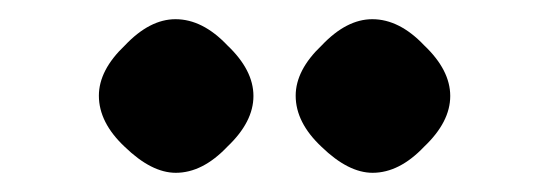

<svg xmlns="http://www.w3.org/2000/svg" viewBox="-20 -665 568 200"><path d="M162.8 -645Q191 -645 216.8 -617.8Q244 -592 244 -565Q244 -538 216.8 -512.2Q191 -485 163.1 -485Q137.9 -485 110 -512Q83 -537.3 83 -565.3Q83 -592 110.2 -617.8Q136 -645 162.8 -645ZM367.8 -645Q396 -645 421.8 -617.8Q449 -592 449 -565Q449 -538 421.8 -512.2Q396 -485 368.1 -485Q342.9 -485 315 -512Q288 -537.3 288 -565.3Q288 -592 315.2 -617.8Q341 -645 367.8 -645Z"/></svg>

Font: Young Serif Light
Style: Regular
Weight: 300
Designer: Bastien Sozeau
Foundry: NBR — Bastien Sozeau
Version: Version 5.001